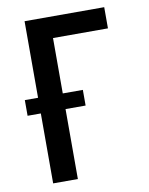

<svg xmlns="http://www.w3.org/2000/svg" viewBox="-83 -796 666 857"><g transform="rotate(-10 250.0 -367.5)"><path d="M88 0V-317H28V-388H88V-735H449V-639H200V-388H291V-317H200V0Z"/></g></svg>

Font: Iosevka Term
Style: Bold
Weight: 700
Monospace: yes
Designer: Belleve Invis
Foundry: Belleve Invis
Version: Version 30.0.1